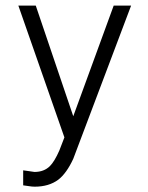

<svg xmlns="http://www.w3.org/2000/svg" viewBox="-20 -539 540 700"><path d="M247.1 40 458 -518.6H394.5L247.1 -115.2L110.4 -518.6H46.9L214.8 -38.1L196.3 9.8Q178.7 49.8 162.1 66.4Q140.6 87.9 105.5 87.9L85.9 85L64.5 82V136.7Q76.2 138.7 85 139.6Q96.7 141.6 106.4 141.6Q158.2 141.6 192.4 116.2Q222.7 92.8 247.1 40Z"/></svg>

Font: DotumChe
Style: Regular
Weight: 400
Monospace: yes
Version: Version 2.21